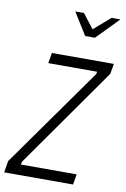

<svg xmlns="http://www.w3.org/2000/svg" viewBox="-120 -1009 700 1068"><g transform="rotate(10 230.0 -475.0)"><path d="M391 -627 394 -641H118L128 -700H478L468 -642L69 -75L66 -59H381L371 0H-18L-7 -66ZM265 -950 328 -869 421 -950H471L349 -825H294L216 -950Z"/></g></svg>

Font: Marvel
Style: Italic
Weight: 400
Italic angle: -12°
Designer: Carolina Trebol
Foundry: Carolina Trebol
Version: Version 1.001